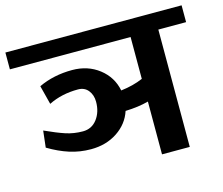

<svg xmlns="http://www.w3.org/2000/svg" viewBox="-115 -760 1024 882"><g transform="rotate(-15 397.0 -319.0)"><path d="M816 -558H684V0H552V-251Q504 -238 442 -236Q423 -178 369.5 -142.5Q316 -107 244 -107Q191 -107 142.5 -122.5Q94 -138 44 -168L53 -247Q110 -221 148 -208.5Q186 -196 229 -196Q271 -196 296.5 -229.5Q322 -263 322 -312Q322 -344 304.5 -366Q287 -388 256 -388Q178 -388 116 -357L93 -447Q165 -481 253 -481Q327 -481 380.5 -439.5Q434 -398 447 -332Q506 -339 552 -359V-558H-22V-638H816Z"/></g></svg>

Font: AmikoBold
Style: Bold
Weight: 700
Designer: Pablo Impallari, Rodrigo Fuenzalida, Andres Torresi
Foundry: Impallari Type
Version: Version 1.000; ttfautohint (v1.3)